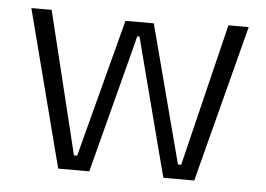

<svg xmlns="http://www.w3.org/2000/svg" viewBox="-42 -541 823 594"><g transform="rotate(5 370.0 -244.0)"><path d="M255 0H158.5L32.5 -487.5H95.5L203.5 -45H213.5L326 -473.5H414L526.5 -45H536.5L644.5 -487.5H707.5L581 0H485L392 -357.5L373.5 -429H366.5L348 -357Z"/></g></svg>

Font: Anek Malayalam Light
Style: Regular
Weight: 300
Version: Version 1.003